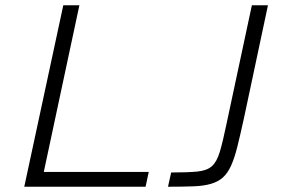

<svg xmlns="http://www.w3.org/2000/svg" viewBox="-20 -708 1066 728"><path d="M72 0 220 -688H281L146 -56H544L532 0ZM617 0 629 -54Q692 -54 728 -57.5Q764 -61 783 -77.5Q802 -94 813.5 -132.5Q825 -171 839 -239L935 -688H996L905 -260Q891 -196 880 -152Q869 -108 856 -79.5Q843 -51 825 -35Q807 -19 780 -11Q753 -3 713.5 -1.5Q674 0 617 0Z"/></svg>

Font: Saira Expanded Light
Style: Italic
Weight: 300
Width: 7
Italic angle: -12°
Designer: Hector Gatti with collaboration of the Omnibus-Type team
Foundry: Omnibus-Type
Version: Version 1.101